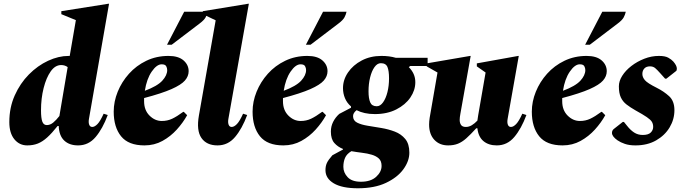

<svg xmlns="http://www.w3.org/2000/svg" viewBox="-20 -770 3684 1030"><path d="M126 10Q84 10 57 -23Q30 -56 30 -115Q30 -193 59 -258Q88 -323 135 -370.5Q182 -418 238 -444Q294 -470 348 -470Q351 -470 354 -470L387 -662L309 -694V-710L562 -750H565L457 -131Q454 -113 458.5 -101Q463 -89 475 -89Q488 -89 503 -104.5Q518 -120 536 -160L558 -153Q531 -80 493 -35Q455 10 399 10Q352 10 324.5 -16Q297 -42 295 -94H289Q258 -55 233 -32.5Q208 -10 183 0Q158 10 126 10ZM200 -178Q200 -136 207 -117.5Q214 -99 231 -99Q249 -99 265 -112Q281 -125 299 -148V-150L343 -410Q328 -421 308 -421Q276 -421 252 -387Q228 -353 214 -297.5Q200 -242 200 -178ZM359 -394Q357 -398 354 -401Z M755 10Q669 10 629.5 -39Q590 -88 590 -171Q590 -225 611.5 -278Q633 -331 672 -374.5Q711 -418 765 -444Q819 -470 884 -470Q937 -470 964.5 -446Q992 -422 992 -388Q992 -361 972 -338Q952 -315 900 -292Q848 -269 753 -244Q753 -236 753 -227Q753 -179 782 -150Q811 -121 848 -121Q878 -121 903.5 -133Q929 -145 963 -170H966L984 -152Q962 -112 928.5 -75Q895 -38 851.5 -14Q808 10 755 10ZM847 -425Q821 -425 794 -386Q767 -347 757 -283Q824 -308 850.5 -337Q877 -366 877 -394Q877 -405 871.5 -415Q866 -425 847 -425ZM876 -530 968 -707H1094Q1091 -692 1083 -677Q1075 -662 1051 -644L901 -530Z M1147 10Q1088 10 1060.5 -30Q1033 -70 1047 -150L1137 -661L1068 -694V-710L1312 -750H1315L1205 -131Q1202 -113 1206.5 -101Q1211 -89 1223 -89Q1236 -89 1251 -104.5Q1266 -120 1284 -160L1306 -153Q1279 -80 1241 -35Q1203 10 1147 10Z M1500 10Q1414 10 1374.5 -39Q1335 -88 1335 -171Q1335 -225 1356.5 -278Q1378 -331 1417 -374.5Q1456 -418 1510 -444Q1564 -470 1629 -470Q1682 -470 1709.5 -446Q1737 -422 1737 -388Q1737 -361 1717 -338Q1697 -315 1645 -292Q1593 -269 1498 -244Q1498 -236 1498 -227Q1498 -179 1527 -150Q1556 -121 1593 -121Q1623 -121 1648.5 -133Q1674 -145 1708 -170H1711L1729 -152Q1707 -112 1673.5 -75Q1640 -38 1596.5 -14Q1553 10 1500 10ZM1592 -425Q1566 -425 1539 -386Q1512 -347 1502 -283Q1569 -308 1595.5 -337Q1622 -366 1622 -394Q1622 -405 1616.5 -415Q1611 -425 1592 -425ZM1621 -530 1713 -707H1839Q1836 -692 1828 -677Q1820 -662 1796 -644L1646 -530Z M1900 240Q1815 240 1770.5 213.5Q1726 187 1726 143Q1726 121 1733.5 104.5Q1741 88 1763 63L1820 32V29Q1792 18 1773.5 -3Q1755 -24 1755 -64Q1755 -92 1767 -116Q1779 -140 1800 -159L1863 -192V-199Q1841 -218 1830.5 -243.5Q1820 -269 1820 -297Q1820 -342 1847 -381.5Q1874 -421 1920.5 -445.5Q1967 -470 2026 -470Q2069 -470 2103 -460H2274V-416H2181L2173 -410Q2190 -393 2199 -373Q2208 -353 2208 -329Q2208 -286 2181.5 -247Q2155 -208 2106 -183Q2057 -158 1991 -158Q1961 -158 1936.5 -163.5Q1912 -169 1893 -179Q1874 -164 1874 -147Q1874 -123 1896 -112Q1918 -101 1952 -95.5Q1986 -90 2025 -83.5Q2064 -77 2098 -64Q2132 -51 2154 -24.5Q2176 2 2176 49Q2176 94 2144 138Q2112 182 2050.5 211Q1989 240 1900 240ZM2001 -200Q2020 -200 2035 -221Q2050 -242 2058.5 -276Q2067 -310 2067 -350Q2067 -390 2058.5 -410.5Q2050 -431 2023 -431Q2004 -431 1989 -410Q1974 -389 1965.5 -354.5Q1957 -320 1957 -280Q1957 -242 1966 -221Q1975 -200 2001 -200ZM1822 125Q1822 156 1845 180.5Q1868 205 1916 205Q1969 205 1998 178.5Q2027 152 2027 120Q2027 94 2012.5 80.5Q1998 67 1974.5 60Q1951 53 1922 49.5Q1893 46 1865 41Q1840 56 1831 77Q1822 98 1822 125Z M2384 10Q2338 10 2310 -20Q2282 -50 2282 -102Q2282 -118 2285 -138L2327 -381L2269 -414V-430L2502 -470H2505L2450 -161Q2446 -140 2446 -127Q2446 -110 2453.5 -99.5Q2461 -89 2479 -89Q2496 -89 2511.5 -98.5Q2527 -108 2541 -123Q2543 -136 2545 -150L2585 -381L2538 -414V-430L2760 -470H2763L2703 -131Q2700 -113 2704.5 -101Q2709 -89 2721 -89Q2734 -89 2749 -104.5Q2764 -120 2782 -160L2804 -153Q2777 -80 2739 -35Q2701 10 2645 10Q2601 10 2573.5 -13Q2546 -36 2541 -82H2535Q2504 -48 2481.5 -28Q2459 -8 2436.5 1Q2414 10 2384 10Z M2998 10Q2912 10 2872.5 -39Q2833 -88 2833 -171Q2833 -225 2854.5 -278Q2876 -331 2915 -374.5Q2954 -418 3008 -444Q3062 -470 3127 -470Q3180 -470 3207.5 -446Q3235 -422 3235 -388Q3235 -361 3215 -338Q3195 -315 3143 -292Q3091 -269 2996 -244Q2996 -236 2996 -227Q2996 -179 3025 -150Q3054 -121 3091 -121Q3121 -121 3146.5 -133Q3172 -145 3206 -170H3209L3227 -152Q3205 -112 3171.5 -75Q3138 -38 3094.5 -14Q3051 10 2998 10ZM3090 -425Q3064 -425 3037 -386Q3010 -347 3000 -283Q3067 -308 3093.5 -337Q3120 -366 3120 -394Q3120 -405 3114.5 -415Q3109 -425 3090 -425ZM3119 -530 3211 -707H3337Q3334 -692 3326 -677Q3318 -662 3294 -644L3144 -530Z M3389 10Q3356 10 3332.5 2Q3309 -6 3293 -17Q3263 -38 3263 -57Q3263 -71 3274 -79L3321 -116H3327L3344 -95Q3362 -72 3382 -59Q3402 -46 3428 -46Q3458 -46 3471 -59Q3484 -72 3484 -89Q3484 -105 3477 -116.5Q3470 -128 3449.5 -142Q3429 -156 3389 -178Q3361 -194 3341 -209.5Q3321 -225 3310.5 -247.5Q3300 -270 3300 -307Q3300 -335 3318 -363.5Q3336 -392 3367 -416Q3398 -440 3436.5 -455Q3475 -470 3515 -470Q3548 -470 3565 -460.5Q3582 -451 3592 -440Q3611 -418 3611 -402Q3611 -392 3607 -389L3555 -348H3548L3522 -377Q3506 -395 3495 -404.5Q3484 -414 3467 -414Q3447 -414 3436.5 -402.5Q3426 -391 3426 -373Q3426 -356 3439.5 -340Q3453 -324 3503 -299Q3541 -280 3569.5 -254Q3598 -228 3598 -179Q3598 -130 3572.5 -87Q3547 -44 3500 -17Q3453 10 3389 10Z"/></svg>

Font: Spectral ExtraBold
Style: Italic
Weight: 800
Italic angle: -10°
Designer: Jean-Baptiste Levee
Foundry: Production Type
Version: Version 2.001